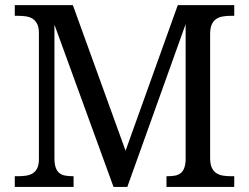

<svg xmlns="http://www.w3.org/2000/svg" viewBox="-20 -734 978 754"><path d="M633.8 0V-42H637.2Q653.3 -42 666.3 -44.2Q679.2 -46.4 688.2 -53Q697.3 -59.6 702.6 -72Q708 -84.5 709 -105V-639.2L480 0H425.8L193.8 -637.2V-113.8Q193.8 -90.3 198.7 -76.2Q203.6 -62 213.1 -54.4Q222.7 -46.9 236.1 -44.4Q249.5 -42 266.1 -42H269V0H38.1V-42H50.8Q67.4 -42 82.3 -44.2Q97.2 -46.4 108.4 -53.2Q119.6 -60.1 126.2 -73.5Q132.8 -86.9 132.8 -108.9V-604Q132.8 -626 126.2 -639.4Q119.6 -652.8 108.4 -660.2Q97.2 -667.5 82.3 -669.7Q67.4 -671.9 50.8 -671.9H38.1V-713.9H266.1L473.1 -142.1L678.2 -713.9H899.9V-671.9H887.2Q870.1 -671.9 855.2 -669.4Q840.3 -667 829.1 -659.4Q817.9 -651.9 811.5 -637.7Q805.2 -623.5 805.2 -600.1V-113.8Q805.2 -90.3 811.5 -76.2Q817.9 -62 829.1 -54.4Q840.3 -46.9 855.2 -44.4Q870.1 -42 887.2 -42H899.9V0Z"/></svg>

Font: Sahl Naskh
Style: Regular
Weight: 400
Designer: Pascal Zoghbi
Version: Version 1.001